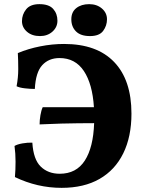

<svg xmlns="http://www.w3.org/2000/svg" viewBox="-20 -897 689 926"><path d="M277 9Q160 9 52 -43Q55 -77 55 -117Q55 -157 50 -193Q63 -201 88.5 -205.5Q114 -210 136 -209Q141 -128 176.5 -93.5Q212 -59 268 -59Q348 -59 389 -122.5Q430 -186 434 -303Q393 -303 356 -302.5Q319 -302 275.5 -301Q232 -300 171 -297Q171 -318 175 -341.5Q179 -365 186 -380H433Q426 -492 384.5 -554.5Q343 -617 267 -617Q215 -617 183.5 -582.5Q152 -548 148 -468Q126 -468 100 -471Q74 -474 60 -481Q68 -523 68 -564Q68 -605 66 -641Q116 -662 174 -673.5Q232 -685 289 -685Q447 -685 530.5 -598Q614 -511 614 -349Q614 -238 574.5 -157.5Q535 -77 460 -34Q385 9 277 9ZM414 -723Q369 -723 346.5 -745.5Q324 -768 324 -804Q324 -839 348 -858Q372 -877 410 -877Q447 -877 471.5 -856Q496 -835 496 -804Q496 -773 477.5 -748Q459 -723 414 -723ZM173 -723Q134 -723 110 -744Q86 -765 86 -795Q86 -827 106 -852Q126 -877 170 -877Q216 -877 236.5 -854Q257 -831 257 -797Q257 -766 233 -744.5Q209 -723 173 -723Z"/></svg>

Font: Vollkorn ExtraBold
Style: Regular
Weight: 800
Designer: Friedrich Althausen
Foundry: Friedrich Althausen
Version: Version 5.000; ttfautohint (v1.8.3)